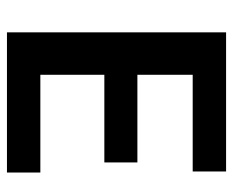

<svg xmlns="http://www.w3.org/2000/svg" viewBox="-79 -591 670 552"><g transform="rotate(90 256.0 -315.0)"><path d="M73 -630H473V-534H195V-375H447V-280H195V-96H476V0H73Z"/></g></svg>

Font: Ek Mukta SemiBold
Style: Regular
Weight: 600
Designer: Girish Dalvi and Yashodeep Gholap
Foundry: Ek Type
Version: Version 2.538;PS 1.002;hotconv 16.6.51;makeotf.lib2.5.65220;